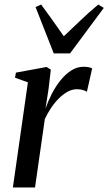

<svg xmlns="http://www.w3.org/2000/svg" viewBox="-20 -830 480 850"><path d="M37 0 103.5 -465.5 46.5 -486 50.5 -508.5 186.5 -533.5 205 -521.5 195 -436.5 181.5 -349Q192.5 -381.5 209.2 -414.2Q226 -447 247.8 -474.2Q269.5 -501.5 295.5 -518Q321.5 -534.5 350 -534.5Q364 -534.5 373.5 -532.2Q383 -530 388 -527L364.5 -423Q360.5 -427.5 348 -431.2Q335.5 -435 320.5 -435Q298.5 -435 277.5 -423Q256.5 -411 237.5 -391.2Q218.5 -371.5 203.5 -348.2Q188.5 -325 178.5 -303L135 0ZM218 -593.5 137.5 -798.5 162 -810Q185.5 -778.5 210.8 -743Q236 -707.5 262.5 -669.5Q299 -703.5 335.2 -738.5Q371.5 -773.5 415 -810L439.5 -795L290 -593.5Z"/></svg>

Font: Merriweather 96pt
Style: Italic
Weight: 400
Italic angle: -7.8°
Version: Version 2.101